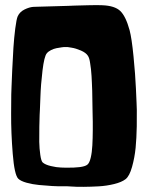

<svg xmlns="http://www.w3.org/2000/svg" viewBox="-20 -715 571 740"><path d="M316.4 -80.1Q324.7 -86.4 329.6 -106.9Q334.5 -127.4 335.9 -154.5Q337.4 -181.6 337.6 -214.1Q337.9 -246.6 336.9 -276.9Q336.9 -284.7 336.4 -304.7Q335.9 -324.7 335.9 -335.2Q335.9 -345.7 335.4 -364.7Q335 -383.8 334.2 -395Q333.5 -406.2 332.8 -422.4Q332 -438.5 330.6 -448.7Q329.1 -459 327.6 -470Q326.2 -481 324 -488.3Q321.8 -495.6 318.8 -500Q311.5 -511.7 291.7 -520.3Q272 -528.8 255.9 -531.2L240.2 -533.7Q239.3 -533.2 233.9 -533.7Q228.5 -534.2 218.3 -532.7Q208 -531.2 197.8 -529.3Q187.5 -527.3 176.8 -522Q166 -516.6 160.2 -509.3Q150.4 -497.6 143.8 -443.1Q137.2 -388.7 135.7 -340.3L133.8 -292Q133.3 -284.7 132.8 -272.2Q132.3 -259.8 131.6 -227.1Q130.9 -194.3 131.3 -168.2Q131.8 -142.1 135.3 -118.2Q138.7 -94.2 144.5 -88.9Q154.3 -80.1 176 -75Q197.8 -69.8 214.8 -69.3L231.4 -68.8Q300.3 -67.4 316.4 -80.1ZM506.3 -319.3Q506.8 -309.1 507.3 -291.7Q507.8 -274.4 507.1 -228.5Q506.3 -182.6 502.7 -145.3Q499 -107.9 489 -72Q479 -36.1 463.9 -24.4Q448.7 -12.7 419.7 -5.6Q390.6 1.5 360.4 3.2Q330.1 4.9 302 5.1Q273.9 5.4 255.9 3.9L238.3 2.9Q236.3 2.4 221.7 2.9Q207 3.4 181.4 2Q155.8 0.5 130.6 -2Q105.5 -4.4 82.5 -10.7Q59.6 -17.1 50.3 -26.4Q35.6 -41 29.1 -122.1Q22.5 -203.1 22.9 -276.9L23.4 -350.6Q23.9 -361.3 24.4 -379.4Q24.9 -397.5 27.1 -444.8Q29.3 -492.2 31.7 -530.5Q34.2 -568.8 38.8 -605.2Q43.5 -641.6 48.3 -652.3Q56.2 -669.4 74.7 -678.5Q93.3 -687.5 107.9 -688.5L122.6 -689L242.7 -692.4Q252.4 -692.9 266.6 -693.4Q280.8 -693.8 319.6 -694.8Q358.4 -695.8 374.5 -694.8Q422.4 -692.9 443.6 -672.6Q464.8 -652.3 479.5 -598.6Q487.8 -567.4 494.6 -497.6Q501.5 -427.7 503.9 -373.5Z"/></svg>

Font: Some Time Later
Style: Regular
Weight: 400
Version: Version 003.300